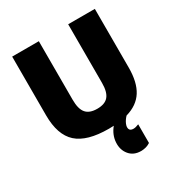

<svg xmlns="http://www.w3.org/2000/svg" viewBox="-215 -849 1170 1247"><g transform="rotate(-30 370.0 -225.0)"><path d="M407 19Q395 20 370 20Q207 20 133.5 -46.5Q60 -113 60 -260V-700H260V-260Q260 -192 286 -161Q312 -130 370 -130Q428 -130 454 -161Q480 -192 480 -260V-700H680V-260Q680 -150 639.5 -86Q599 -22 512 3Q492 24 482.5 46.5Q473 69 479 84.5Q485 100 509 100Q517 100 527 97.5Q537 95 543 92L549 90V230Q519 250 479 250Q424 250 393 212.5Q362 175 365.5 120Q369 65 407 19Z"/></g></svg>

Font: Fivo Sans Modern Heavy
Style: Regular
Weight: 900
Designer: Alexander Slobzheninov
Foundry: Alexander Slobzheninov
Version: 1.0